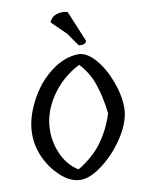

<svg xmlns="http://www.w3.org/2000/svg" viewBox="-106 -1078 847 1148"><g transform="rotate(-10 317.5 -503.5)"><path d="M386 -1002 465 -812Q453 -787 416 -795L361 -874L275 -958Q286 -990 319 -1001Q352 -1012 386 -1002ZM159 -319Q159 -242 192.5 -171.5Q226 -101 287 -64Q378 -118 432.5 -191Q487 -264 519 -363Q507 -468 480 -545Q453 -622 399 -679Q291 -624 225 -525.5Q159 -427 159 -319ZM406 -742Q453 -742 502.5 -688Q552 -634 585.5 -547.5Q619 -461 620 -383Q621 -305 565.5 -215Q510 -125 430.5 -62.5Q351 0 291 0Q231 0 174.5 -49.5Q118 -99 84 -170Q8 -330 102 -512Q154 -615 237.5 -678.5Q321 -742 406 -742Z"/></g></svg>

Font: Tillana Medium
Style: Regular
Weight: 500
Designer: Lipi Raval (Devanagari, Latin), Jonny Pinhorn (Latin)
Foundry: Indian Type Foundry
Version: Version 2.003;PS 1.0;hotconv 1.0.79;makeotf.lib2.5.61930; tt